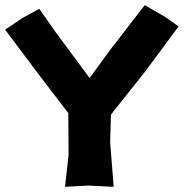

<svg xmlns="http://www.w3.org/2000/svg" viewBox="-22 -718 716 748"><path d="M130.9 -683.6 66.4 -648.4 -2 -602.5 126 -431.6 244.1 -277.3 245.1 -114.3 231.4 9.8 321.3 4.9 420.9 9.8 407.2 -162.1 410.2 -271.5 545.9 -442.4 673.8 -615.2 622.1 -651.4 542 -698.2 403.3 -518.6 327.1 -414.1 193.4 -594.7Z"/></svg>

Font: MaokenAssortedSans-TC
Style: Regular
Weight: 500
Version: Version 0.83